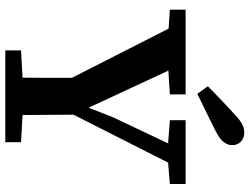

<svg xmlns="http://www.w3.org/2000/svg" viewBox="-126 -794 920 707"><g transform="rotate(90 333.5 -440.0)"><path d="M165 0V-58L309 -66H359L503 -58V0ZM265 0Q265 -36 265.5 -71.5Q266 -107 266 -144Q266 -181 266 -220.5Q266 -260 266 -304H402Q402 -261 402 -221Q402 -181 402.5 -144.5Q403 -108 403 -72Q403 -36 404 0ZM283 -212 53 -664H210L382 -294H371L411 -396L538 -664H611L382 -212ZM15 -606V-664H327V-606L202 -598H135ZM422 -606V-664H657V-606L560 -598H528ZM297 -746Q322 -771 348 -795.5Q374 -820 399 -843Q420 -863 435.5 -871.5Q451 -880 468 -880Q488 -880 501 -867.5Q514 -855 514 -836Q514 -819 502.5 -804Q491 -789 461 -774Q427 -757 393.5 -740.5Q360 -724 325 -707Z"/></g></svg>

Font: Source Serif 4 SemiBold
Style: Regular
Weight: 600
Designer: Frank Grießhammer
Foundry: Adobe Systems Incorporated
Version: Version 4.004;hotconv 1.0.116;makeotfexe 2.5.65601